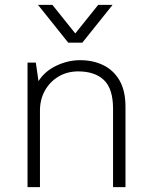

<svg xmlns="http://www.w3.org/2000/svg" viewBox="-20 -768 633 788"><path d="M93 0V-511H127L138 -435Q164 -476 211.5 -498.5Q259 -521 309 -521Q362 -521 404 -500.5Q446 -480 470.5 -438Q495 -396 495 -329V0H444V-321Q444 -404 406.5 -439.5Q369 -475 301 -475Q256 -475 220.5 -454Q185 -433 164.5 -396.5Q144 -360 144 -314V0ZM442 -748 318 -593H260L136 -748H195L304 -612H274L383 -748Z"/></svg>

Font: Chivo Medium Thin
Style: Regular
Weight: 250
Version: Version 2.002